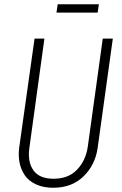

<svg xmlns="http://www.w3.org/2000/svg" viewBox="-20 -864 568 895"><path d="M435.1 -805.2H243.2L249 -844.2H440.9ZM505.9 -684.1 435.1 -173.8Q423.8 -95.2 369.4 -42Q314.9 11.2 228 11.2Q182.1 11.2 148.2 -4.4Q114.3 -20 95.9 -46.6Q77.6 -73.2 71 -106.7Q64.5 -140.1 69.8 -178.2L141.1 -684.1H187L117.2 -176.8Q107.4 -111.3 135 -71Q162.6 -30.8 230 -30.8Q299.3 -30.8 339.6 -73.5Q379.9 -116.2 389.2 -180.2L459 -684.1Z"/></svg>

Font: Fira Sans Compressed ExtraLight
Style: Italic
Weight: 250
Width: 3
Italic angle: -8°
Designer: Carrois Corporate & Edenspiekermann AG
Foundry: Carrois Corporate GbR & Edenspiekermann AG
Version: Version 4.203;PS 004.203;hotconv 1.0.88;makeotf.lib2.5.64775